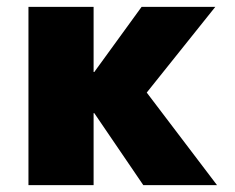

<svg xmlns="http://www.w3.org/2000/svg" viewBox="-20 -540 686 560"><path d="M255 -210H253V0H63V-520H253V-330H255L393 -520H608L408 -270L613 0H398Z"/></svg>

Font: Mplus 1p Black
Style: Regular
Weight: 900
Version: Version 1.061